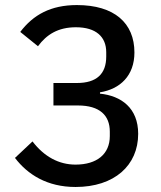

<svg xmlns="http://www.w3.org/2000/svg" viewBox="-20 -730 640 762"><path d="M279.8 12.1C433.6 12.1 528.4 -73.2 528.4 -198.9C528.4 -301.1 461.3 -349.8 376.8 -358.3V-363.6C456.7 -376.4 513.5 -429.7 513.5 -521.7C513.5 -638.5 433.9 -709.9 285.2 -709.9C181.5 -709.9 112.2 -671.5 60.4 -603.3L130.7 -546.5C164.8 -592.7 210.2 -621.8 281.2 -621.8C361.5 -621.8 401.6 -583.5 401.6 -522.7V-505.7C401.6 -437.1 364 -400.6 285.2 -400.6H192.1V-311.4H289.4C376.1 -311.4 415.8 -271.7 415.8 -207.7V-190C415.8 -118.6 364.7 -76.7 279.8 -76.7C213.8 -76.7 155.5 -108 109 -168.7L39.4 -103.3C89.8 -37.3 166.9 12.1 279.8 12.1Z"/></svg>

Font: Margiela Mono Medium
Style: Regular
Weight: 500
Designer: Mike Abbink, Paul van der Laan, Pieter van Rosmalen
Foundry: Bold Monday
Version: Version 2.003 2021